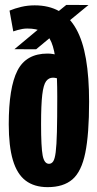

<svg xmlns="http://www.w3.org/2000/svg" viewBox="-20 -760 401 790"><path d="M232.8 -429.6Q223.2 -435.6 214.3 -438Q205.4 -440.4 198 -440.4Q180.6 -440.4 169.7 -425.8Q158.8 -411.2 153.9 -370.2Q149 -329.2 149 -249Q149 -155 155.5 -120.5Q162 -86 181.6 -86Q192 -86 198.8 -95.9Q205.6 -105.8 209.2 -134Q212.8 -162.2 214.2 -216.8Q215.6 -271.4 215.6 -361.8Q215.6 -446 210.1 -500.6Q204.6 -555.2 191.4 -586.5Q178.2 -617.8 154 -630.2Q129.8 -642.6 92.6 -642.6Q82.2 -642.6 72.1 -640.9Q62 -639.2 52.8 -636.5Q43.6 -633.8 34.6 -630.8L19.2 -716.4Q41.4 -725.6 67.7 -731.8Q94 -738 122.6 -738Q181.4 -738 223.8 -713.9Q266.2 -689.8 293.5 -641Q320.8 -592.2 333.7 -517.4Q346.6 -442.6 346.6 -341.4Q346.6 -207.8 330.9 -130.9Q315.2 -54 278.1 -22Q241 10 176 10Q121 10 85.5 -16.9Q50 -43.8 33 -101.2Q16 -158.6 16 -248.6Q16 -399.6 51.8 -469.6Q87.6 -539.6 175.6 -539.6Q186.6 -539.6 197.6 -537.8Q208.6 -536 219.4 -532.7Q230.2 -529.4 240 -524.8ZM128.6 -557.2 39.4 -557.6 181.2 -675.8 179.6 -680.2 252.8 -739.8 344 -739.4 218.2 -635.8 216 -629.8Z"/></svg>

Font: Georama ExtraCondensed Thin
Style: Regular
Weight: 100
Width: 2
Designer: Jean-Baptiste Levee
Foundry: Production Type
Version: Version 1.001